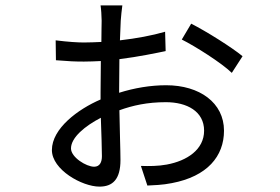

<svg xmlns="http://www.w3.org/2000/svg" viewBox="-20 -644 1040 714"><path d="M330 -24C301 -24 244 -59 244 -92C244 -133 297 -176 355 -206C357 -147 359 -92 359 -63C359 -41 351 -24 330 -24ZM423 -304C423 -340 424 -383 424 -424C496 -433 562 -447 596 -454L594 -526C546 -512 487 -501 426 -494C427 -524 428 -550 429 -567C430 -582 433 -611 435 -624H354C356 -612 358 -583 358 -567C358 -553 357 -524 357 -488C334 -487 313 -486 292 -486C270 -486 235 -488 187 -494L188 -420C236 -416 260 -415 292 -415C312 -415 334 -416 355 -417C355 -377 354 -336 354 -301V-274C270 -238 173 -166 173 -86C173 -13 285 50 350 50C399 50 428 23 428 -49C428 -86 425 -162 424 -234C474 -252 528 -264 597 -264C675 -264 739 -230 739 -158C739 -88 676 -46 600 -32C568 -26 534 -26 504 -27L528 46C549 45 585 44 619 37C751 12 813 -63 813 -158C813 -262 722 -327 598 -327C540 -327 480 -317 423 -299ZM656 -497C706 -472 804 -410 842 -373L882 -435C842 -468 748 -527 691 -556Z"/></svg>

Font: Noto Sans CJK TC Regular
Style: Regular
Weight: 400
Designer: Ryoko NISHIZUKA (kana & ideographs); Paul D. Hunt (Latin, Greek & Cyrillic); Wenlong ZHANG (bopomofo); Sandoll Communica
Foundry: Adobe Systems Incorporated
Version: Version 1.001;PS 1.001;hotconv 1.0.78;makeotf.lib2.5.61930